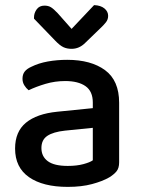

<svg xmlns="http://www.w3.org/2000/svg" viewBox="-20 -716 551 751"><path d="M245 -67Q280 -67 306 -74Q332 -81 343 -89V-216L234 -205Q188 -200 165 -184.5Q142 -169 142 -137Q142 -104 167 -85.5Q192 -67 245 -67ZM243 -482Q336 -482 391 -441.5Q446 -401 446 -314V-81Q446 -58 435.5 -45.5Q425 -33 407 -22Q381 -7 340 4Q299 15 245 15Q148 15 93.5 -23Q39 -61 39 -135Q39 -201 81.5 -236Q124 -271 204 -279L343 -293V-315Q343 -359 314.5 -379Q286 -399 235 -399Q195 -399 158 -388Q121 -377 92 -363Q82 -371 75 -382.5Q68 -394 68 -408Q68 -425 76.5 -436Q85 -447 103 -455Q131 -469 167 -475.5Q203 -482 243 -482ZM260 -603 348 -696Q374 -695 388.5 -683Q403 -671 403 -654Q403 -640 394.5 -629Q386 -618 371 -604L313 -548Q290 -525 260 -525Q242 -525 228 -531.5Q214 -538 195 -558L113 -643V-648Q113 -665 123.5 -679.5Q134 -694 154 -694Q169 -694 179.5 -687.5Q190 -681 206 -664Z"/></svg>

Font: Baloo Chettan 2 Medium
Style: Regular
Weight: 500
Designer: Maithili Shingre, Unnati Kotecha and Ek Type
Foundry: Ek Type
Version: Version 1.640;hotconv 1.0.111;makeotfexe 2.5.65597; ttfautoh